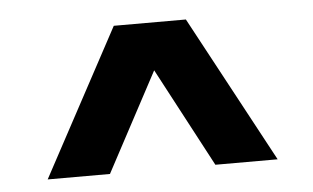

<svg xmlns="http://www.w3.org/2000/svg" viewBox="-34 -751 643 395"><g transform="rotate(-5 287.5 -553.5)"><path d="M213 -705H361.9L524.9 -402H396.3L287.8 -606.5L178.6 -402H50Z"/></g></svg>

Font: TikTok Sans Light
Style: Regular
Weight: 300
Version: Version 4.000